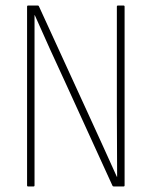

<svg xmlns="http://www.w3.org/2000/svg" viewBox="-20 -675 548 695"><path d="M82 0Q78 0 78 -4V-651Q78 -655 82 -655H117Q120 -655 121 -652L297 -268Q324 -210 350.5 -151Q377 -92 403 -35H404Q404 -93 403.5 -152Q403 -211 403 -268V-651Q403 -655 407 -655H427Q431 -655 431 -651V-4Q431 0 427 0H392Q388 0 387 -3L218 -373Q189 -435 161 -497Q133 -559 106 -620H105Q105 -558 105 -495.5Q105 -433 105 -372V-4Q105 0 101 0Z"/></svg>

Font: Sofia Sans Cond ExtraLight
Style: Regular
Weight: 200
Width: 3
Designer: Botio Nikoltchev, Ani Petrova
Foundry: lettersoup
Version: Version 4.100; ttfautohint (v1.8.3)